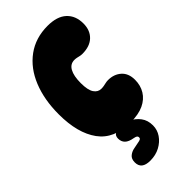

<svg xmlns="http://www.w3.org/2000/svg" viewBox="-253 -658 923 923"><g transform="rotate(-45 209.0 -196.0)"><path d="M236 11Q125 11 72.5 -61Q20 -133 20 -261Q20 -360 51 -436.5Q82 -513 141.5 -556.5Q201 -600 283 -600Q347 -600 380 -569.5Q413 -539 413 -486Q413 -440 385 -413Q357 -386 306 -386Q297 -386 289 -388Q281 -390 273.5 -391.5Q266 -393 258 -393Q230 -393 215.5 -367Q201 -341 201 -292Q201 -245 215 -224Q229 -203 252 -203Q261 -203 269.5 -204.5Q278 -206 286.5 -208Q295 -210 304 -210Q344 -210 370.5 -186.5Q397 -163 397 -119Q397 -81 379 -51.5Q361 -22 326 -5.5Q291 11 236 11ZM174 208Q115 208 115 161Q115 137 129.5 125.5Q144 114 162 111Q174 109 184.5 106.5Q195 104 202 103Q209 101 212 98.5Q215 96 215 90Q215 84 210.5 80.5Q206 77 195 75Q165 70 152 57Q139 44 139 23Q139 4 152.5 -3.5Q166 -11 185 -11Q213 -11 240 1.5Q267 14 285 38Q303 62 303 97Q303 127 286 152Q269 177 240 192.5Q211 208 174 208Z"/></g></svg>

Font: DynaPuff Condensed SemiBold
Style: Regular
Weight: 600
Width: 3
Designer: Toshi Omagari, Jennifer Daniel
Foundry: Google Fonts
Version: Version 2.000